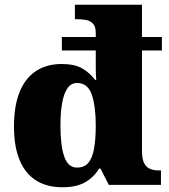

<svg xmlns="http://www.w3.org/2000/svg" viewBox="-20 -780 715 810"><path d="M243 10Q178 10 132.5 -18.5Q87 -47 63 -104Q39 -161 39 -247Q39 -334 63 -392.5Q87 -451 132 -480.5Q177 -510 240 -510Q295 -510 327.5 -491Q360 -472 381 -443H386Q385 -453 384.5 -465Q384 -477 384 -490.5Q384 -504 384 -518Q384 -532 384 -547V-567H241V-624H384V-641Q384 -667 373 -679.5Q362 -692 344 -695.5Q326 -699 304 -699H296V-760H579V-624H663V-567H579V-143Q579 -112 587 -94Q595 -76 611 -68.5Q627 -61 651 -61H659V0H439L404 -69H398Q376 -32 339 -11Q302 10 243 10ZM305 -73Q336 -73 353 -93.5Q370 -114 377 -154Q384 -194 384 -250Q384 -331 367.5 -380Q351 -429 306 -430Q280 -430 264.5 -407.5Q249 -385 242 -344.5Q235 -304 235 -249Q235 -166 251 -119.5Q267 -73 305 -73Z"/></svg>

Font: Noto Serif Bengali Black
Style: Regular
Weight: 900
Version: Version 2.003